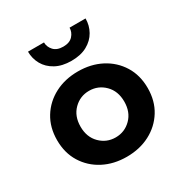

<svg xmlns="http://www.w3.org/2000/svg" viewBox="-160 -800 896 936"><g transform="rotate(-30 288.0 -332.5)"><path d="M126 -675H216Q216 -650 234 -630Q252 -610 288 -610Q324 -610 342 -630Q360 -650 360 -675H450Q450 -636 431.5 -603Q413 -570 377 -550Q341 -530 288 -530Q236 -530 199.5 -550Q163 -570 144.5 -603Q126 -636 126 -675ZM33 -230Q33 -302 66.5 -356Q100 -410 157.5 -440Q215 -470 288 -470Q361 -470 418.5 -440Q476 -410 509.5 -356Q543 -302 543 -230Q543 -158 509.5 -104Q476 -50 418.5 -20Q361 10 288 10Q215 10 157.5 -20Q100 -50 66.5 -104Q33 -158 33 -230ZM165 -230Q165 -171 201 -135Q237 -99 288 -99Q339 -99 375 -135Q411 -171 411 -230Q411 -289 375 -325Q339 -361 288 -361Q237 -361 201 -325Q165 -289 165 -230Z"/></g></svg>

Font: Von Semi
Style: Regular
Weight: 600
Version: Version 4.000; ttfautohint (v1.8.4.7-5d5b)